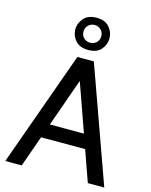

<svg xmlns="http://www.w3.org/2000/svg" viewBox="-137 -1040 890 1128"><g transform="rotate(15 308.0 -476.0)"><path d="M458 -189H158V-275H458ZM294 -607H322L107 0H7L258 -700H358L609 0H509ZM308 -756Q256.5 -756 230.2 -786Q204 -816 204 -854Q204 -891.5 230.5 -921.8Q257 -952 308 -952Q360 -952 386 -921.8Q412 -891.5 412 -854Q412 -816 386.2 -786Q360.5 -756 308 -756ZM308 -800Q329 -800 345.5 -814.2Q362 -828.5 362 -854Q362 -878 346 -893Q330 -908 308 -908Q286.5 -908 270.2 -893Q254 -878 254 -854Q254 -828.5 270.5 -814.2Q287 -800 308 -800Z"/></g></svg>

Font: Cabin Resolve
Style: Regular-Resolve
Weight: 400
Designer: Pablo Impallari
Foundry: Pablo Impallari. http://www.impallari.com Igino Marini. http://www.ikern.com
Version: Version 3.001